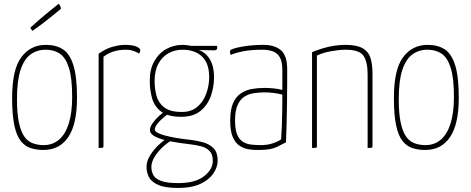

<svg xmlns="http://www.w3.org/2000/svg" viewBox="-20 -732 2330 950"><path d="M195 10Q161 10 132.5 1Q104 -8 83 -34Q62 -60 51 -111.5Q40 -163 40 -248Q40 -388 85.5 -449Q131 -510 207 -510Q258 -510 292 -487.5Q326 -465 343.5 -408Q361 -351 361 -248Q361 -118 318 -54Q275 10 195 10ZM196 -14Q240 -14 271.5 -40.5Q303 -67 320 -120Q337 -173 337 -252Q337 -346 321 -396.5Q305 -447 276 -466.5Q247 -486 206 -486Q163 -486 131 -462.5Q99 -439 81.5 -385.5Q64 -332 64 -241Q64 -173 73 -128.5Q82 -84 98.5 -59Q115 -34 140 -24Q165 -14 196 -14ZM140 -579Q140 -579 137.5 -583Q135 -587 132.5 -591Q130 -595 130 -595Q155 -618 179.5 -639Q204 -660 224.5 -676.5Q245 -693 257 -702.5Q269 -712 269 -712Q275 -712 278.5 -700.5Q282 -689 282 -689Q282 -689 270.5 -679.5Q259 -670 239.5 -654Q220 -638 194.5 -618.5Q169 -599 140 -579Z M468 0V-466Q503 -491 537 -500.5Q571 -510 599 -510Q634 -510 654 -502Q674 -494 674 -483Q674 -479 672 -474Q670 -469 668 -467Q657 -474 640.5 -480Q624 -486 601 -486Q570 -486 542.5 -477.5Q515 -469 492 -451V-10Q492 -5 490.5 -3Q489 -1 484 -0.5Q479 0 468 0Z M862 198Q797 198 763 183Q729 168 717 144.5Q705 121 705 94Q705 64 724 34.5Q743 5 769.5 -19Q796 -43 818 -53L839 -42Q816 -32 790 -9Q764 14 746.5 41.5Q729 69 729 94Q729 116 738.5 134Q748 152 777 163Q806 174 862 174Q946 174 989.5 140Q1033 106 1033 64Q1033 31 1016.5 14.5Q1000 -2 974 -8.5Q948 -15 921 -18Q867 -24 821.5 -33Q776 -42 749 -55.5Q722 -69 722 -89Q722 -104 735 -122.5Q748 -141 766.5 -158Q785 -175 801 -184L823 -174Q806 -165 788 -149.5Q770 -134 758 -118.5Q746 -103 746 -91Q746 -75 796.5 -61.5Q847 -48 923 -40Q957 -36 987.5 -27Q1018 -18 1037.5 2.5Q1057 23 1057 63Q1057 95 1035.5 126.5Q1014 158 971 178Q928 198 862 198ZM877 -154Q812 -154 778 -179.5Q744 -205 732.5 -246Q721 -287 721 -332Q721 -390 743.5 -429.5Q766 -469 803 -489.5Q840 -510 883 -510Q893 -510 912 -507.5Q931 -505 945 -500L953 -488Q993 -478 1016 -442.5Q1039 -407 1039 -350Q1039 -300 1022.5 -255Q1006 -210 970.5 -182Q935 -154 877 -154ZM880 -178Q927 -178 957 -204Q987 -230 1001 -270Q1015 -310 1015 -350Q1015 -419 979.5 -452.5Q944 -486 883 -486Q846 -486 814.5 -469Q783 -452 764 -417.5Q745 -383 745 -330Q745 -294 754 -259Q763 -224 792 -201Q821 -178 880 -178ZM1039 -483Q1024 -483 1007 -483.5Q990 -484 974 -484.5Q958 -485 948 -485.5Q938 -486 938 -486L903 -505H1053Q1053 -505 1054 -503Q1055 -501 1055 -496Q1055 -490 1051.5 -486.5Q1048 -483 1039 -483Z M1264 10Q1237 11 1211.5 7Q1186 3 1165 -11Q1144 -25 1131.5 -54.5Q1119 -84 1119 -135Q1119 -189 1133 -221Q1147 -253 1171 -269.5Q1195 -286 1225 -291.5Q1255 -297 1286 -297Q1312 -297 1335.5 -294.5Q1359 -292 1377 -287Q1377 -287 1377 -305.5Q1377 -324 1377 -347.5Q1377 -371 1377 -385Q1377 -428 1364 -449.5Q1351 -471 1328.5 -478.5Q1306 -486 1278 -486Q1221 -486 1180 -477.5Q1139 -469 1122 -460Q1120 -464 1119 -466.5Q1118 -469 1118 -473Q1118 -478 1119 -481.5Q1120 -485 1123 -486Q1140 -495 1185.5 -502.5Q1231 -510 1283 -510Q1339 -510 1370 -483.5Q1401 -457 1401 -389V-323Q1401 -266 1400 -213.5Q1399 -161 1398 -114.5Q1397 -68 1395 -28Q1383 -21 1351.5 -5.5Q1320 10 1264 10ZM1271 -14Q1305 -14 1333 -24Q1361 -34 1371 -43Q1373 -70 1374.5 -107Q1376 -144 1376.5 -185Q1377 -226 1377 -264Q1358 -269 1334 -272Q1310 -275 1291 -275Q1263 -275 1236.5 -271Q1210 -267 1189 -253.5Q1168 -240 1155.5 -212Q1143 -184 1143 -136Q1143 -91 1153.5 -66Q1164 -41 1182.5 -30Q1201 -19 1224 -16.5Q1247 -14 1271 -14Z M1524 0V-474Q1551 -485 1577.5 -493Q1604 -501 1632 -505.5Q1660 -510 1689 -510Q1745 -510 1774 -493.5Q1803 -477 1813 -445.5Q1823 -414 1823 -368V-10Q1823 -5 1822 -3Q1821 -1 1816 -0.5Q1811 0 1799 0V-364Q1799 -426 1778.5 -456Q1758 -486 1690 -486Q1662 -486 1620.5 -479Q1579 -472 1548 -457V-10Q1548 -5 1547 -3Q1546 -1 1541 -0.5Q1536 0 1524 0Z M2084 10Q2050 10 2021.5 1Q1993 -8 1972 -34Q1951 -60 1940 -111.5Q1929 -163 1929 -248Q1929 -388 1974.5 -449Q2020 -510 2096 -510Q2147 -510 2181 -487.5Q2215 -465 2232.5 -408Q2250 -351 2250 -248Q2250 -118 2207 -54Q2164 10 2084 10ZM2085 -14Q2129 -14 2160.5 -40.5Q2192 -67 2209 -120Q2226 -173 2226 -252Q2226 -346 2210 -396.5Q2194 -447 2165 -466.5Q2136 -486 2095 -486Q2052 -486 2020 -462.5Q1988 -439 1970.5 -385.5Q1953 -332 1953 -241Q1953 -173 1962 -128.5Q1971 -84 1987.5 -59Q2004 -34 2029 -24Q2054 -14 2085 -14Z"/></svg>

Font: Yanone Kaffeesatz ExtraLight
Style: Regular
Weight: 200
Designer: Yanone (Cyrillic: Daniel Pouzeot, Huerta Tipografica, and Cyreal)
Foundry: Yanone
Version: Version 2.003